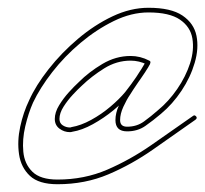

<svg xmlns="http://www.w3.org/2000/svg" viewBox="-20 -380 528 494"><path d="M364 -224Q369 -222 366 -216Q364 -211 358 -214Q338 -224 316 -224Q280 -224 248 -204Q216 -184 191 -160Q181 -151 167.5 -136.5Q154 -122 143.5 -105.5Q133 -89 133 -74Q133 -63 141.5 -57.5Q150 -52 160 -52Q162 -52 164 -53Q188 -57 214.5 -71.5Q241 -86 264 -105.5Q287 -125 302 -143Q317 -162 330 -181Q343 -200 355 -221Q358 -226 363 -224Q368 -221 366 -216Q362 -207 357 -200Q357 -200 357 -200Q357 -201 357 -201Q355 -197 353 -194Q351 -191 349 -188Q349 -188 349 -188Q349 -188 349 -188Q341 -176 332 -163Q323 -150 315 -137Q315 -137 315 -137Q315 -137 315 -137Q306 -124 297.5 -105.5Q289 -87 289 -71Q289 -54 307 -54Q332 -54 350.5 -67.5Q369 -81 386 -96Q414 -119 436 -151Q458 -183 469 -217Q480 -251 475 -281Q470 -311 443 -329.5Q416 -348 362 -348Q318 -348 273 -326Q228 -304 187 -269.5Q146 -235 114.5 -194.5Q83 -154 65 -116Q53 -89 45 -55Q37 -21 40 10.5Q43 42 63.5 62Q84 82 128 82Q197 82 256 56.5Q315 31 369 -6.5Q423 -44 477 -82Q481 -85 485 -80Q488 -76 483 -72Q429 -34 374 4.5Q319 43 259 68.5Q199 94 128 94Q80 94 57 72.5Q34 51 29 17Q24 -17 32 -54Q40 -91 55 -122Q72 -160 105 -202Q138 -244 180.5 -280Q223 -316 269.5 -338Q316 -360 362 -360Q420 -360 449.5 -340Q479 -320 485.5 -288Q492 -256 481 -218.5Q470 -181 447 -146.5Q424 -112 394 -87Q374 -70 354 -56Q334 -42 307 -42Q277 -42 277 -71Q277 -89 286 -109Q295 -129 305 -144Q305 -144 305 -144Q305 -144 305 -144Q313 -157 322 -169.5Q331 -182 339 -195Q339 -195 339 -195Q339 -195 339 -195Q341 -198 343 -201Q345 -204 347 -207Q347 -207 347 -207Q347 -207 347 -207Q351 -213 355 -221Q357 -226 363 -223Q368 -221 366 -215Q354 -194 340 -174.5Q326 -155 311 -136Q296 -116 271.5 -96Q247 -76 219 -60.5Q191 -45 166 -41Q163 -40 160 -40Q145 -40 133 -49Q121 -58 121 -74Q121 -91 132 -109Q143 -127 157 -142.5Q171 -158 183 -169Q209 -195 243.5 -215.5Q278 -236 316 -236Q341 -236 364 -224Q364 -224 364 -224Q364 -224 364 -224Z"/></svg>

Font: FRB American Cursive Guidelines Arrows Thin
Style: Italic
Weight: 100
Italic angle: -25°
Version: Version 2.0;Modular Font Editor K font №1